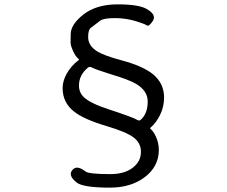

<svg xmlns="http://www.w3.org/2000/svg" viewBox="-20 -796 1040 880"><path d="M484 64Q362 64 332 41Q291 9 311 -16Q331 -42 372 -10Q387 2 486 2Q550 2 588 -27Q626 -56 626 -100Q626 -140 593 -165.5Q560 -191 469 -218Q364 -249 319 -285Q267 -326 267 -392Q267 -424 285 -457Q306 -495 340 -520Q344 -523 340 -526Q326 -537 314.5 -563Q303 -589 303.5 -601.5Q304 -614 304 -639Q304 -684 363 -730Q422 -776 519 -776Q616 -776 652 -755Q698 -729 681 -701Q663 -673 653.5 -679.5Q644 -686 606 -698Q558 -713 508 -713Q454 -713 439 -701Q418 -685 397 -669Q384 -660 384 -626Q384 -585 428 -559Q460 -540 539 -519Q635 -493 681 -456Q732 -414 732 -349Q732 -307 714 -270Q696 -233 670 -211Q666 -208 670 -205Q683 -195 695 -169Q708 -140 708 -109Q708 -32 642 17Q579 64 484 64ZM610 -246Q618 -241 625 -247Q657 -275 657 -331Q657 -380 603 -412Q571 -431 487 -456Q417 -478 400 -487Q391 -492 383 -486Q342 -452 342 -404Q342 -371 365 -350Q395 -322 478 -295Q591 -258 610 -246Z"/></svg>

Font: Resource Han Rounded HK
Style: Regular
Weight: 400
Designer: Cyano Hao (round all glyphs); Ryoko NISHIZUKA  (kana, bopomofo & ideographs); Paul D. Hunt (Latin, Greek & Cyrillic); Sa
Foundry: Cyano Hao
Version: 0.990